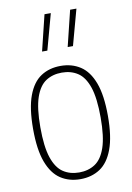

<svg xmlns="http://www.w3.org/2000/svg" viewBox="-91 -865 637 930"><g transform="rotate(-10 228.0 -399.5)"><path d="M228 9Q173 9 131.5 -18.2Q90 -45.5 67 -106.8Q44 -168 44 -270Q44 -372 66.8 -433Q89.5 -494 130.8 -521Q172 -548 228 -548Q283 -548 324.5 -521Q366 -494 389 -433Q412 -372 412 -270Q412 -168 389.2 -106.8Q366.5 -45.5 325.2 -18.2Q284 9 228 9ZM228 -24Q273 -24 306.2 -45.8Q339.5 -67.5 357.8 -120.8Q376 -174 376 -268Q376 -364 357.8 -417.8Q339.5 -471.5 306.2 -493.2Q273 -515 228 -515Q183 -515 149.8 -493.5Q116.5 -472 98.2 -419Q80 -366 80 -272Q80 -176 98.2 -122Q116.5 -68 149.8 -46Q183 -24 228 -24ZM278 -632 321 -808H352L304 -632ZM152 -632 195 -808H226L178 -632Z"/></g></svg>

Font: Encode Sans Condensed Thin
Style: Regular
Weight: 100
Width: 3
Designer: Multiple Designers
Foundry: Impallari Type
Version: Version 3.002